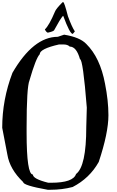

<svg xmlns="http://www.w3.org/2000/svg" viewBox="-33 -1724 1069 1760"><path d="M497.1 -1386.7Q272.5 -1386.7 81.1 -1056.6Q-12.7 -810.5 -12.7 -552.7L34.2 -308.6Q55.7 -172.9 179.7 -54.7Q179.7 -24.4 404.3 15.6H429.7Q536.1 15.6 632.8 -9.8Q788.1 -89.8 872.1 -239.3Q960.9 -505.9 960.9 -668Q960.9 -800.8 929.7 -957Q884.8 -1196.3 757.8 -1321.3Q699.2 -1382.8 554.7 -1406.2ZM210.9 -552.7Q210.9 -924.8 237.3 -987.3Q295.9 -1190.4 331.1 -1226.6Q331.1 -1276.4 507.8 -1316.4H549.8Q586.9 -1316.4 606.4 -1296.9Q668 -1296.9 700.2 -1181.6Q727.5 -1181.6 762.7 -737.3L757.8 -558.6Q757.8 -199.2 664.1 -128.9Q637.7 -48.8 435.5 -48.8H409.2Q268.6 -84 268.6 -124Q210.9 -124 210.9 -507.8ZM541 -1704.1Q479.5 -1642.6 470.7 -1617.2Q417 -1490.2 378.9 -1455.1V-1452.1Q394.5 -1424.8 406.2 -1424.8Q455.1 -1435.5 462.9 -1446.3Q519.5 -1551.8 543.9 -1578.1H546.9Q607.4 -1413.1 633.8 -1413.1L652.3 -1434.6V-1437.5Q626 -1476.6 589.8 -1575.2Q556.6 -1704.1 546.9 -1704.1Z"/></svg>

Font: Elementary Gothic 
Style: Regular
Weight: 400
Designer: Bill Roach / W.K. Roach
Version: Version 1.00 April 18, 2012, initial release